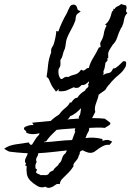

<svg xmlns="http://www.w3.org/2000/svg" viewBox="-150 -670 674 940"><path d="M473.6 -606.4Q460 -592.8 457.5 -574.2Q455.1 -555.7 447.3 -539.1Q445.3 -536.1 443.8 -534.2Q442.4 -532.2 441.4 -530.3Q430.7 -508.8 423.8 -486.8Q417 -464.8 399.4 -448.2H400.4Q392.6 -437.5 385.3 -424.3Q377.9 -411.1 379.9 -397.5V-384.8H374Q378.9 -377 374.5 -371.6Q370.1 -366.2 365.2 -361.3L366.2 -360.4Q364.3 -350.6 362.8 -340.8Q361.3 -331.1 356.4 -321.3Q358.4 -311.5 355.5 -301.8Q364.3 -309.6 377 -311.5Q389.6 -313.5 393.6 -318.4Q397.5 -322.3 399.4 -326.7Q401.4 -331.1 404.3 -335Q410.2 -334 416.5 -337.9Q422.9 -341.8 429.7 -347.7Q436.5 -353.5 442.4 -359.9Q448.2 -366.2 453.1 -370.1Q467.8 -372.1 467.8 -362.3Q467.8 -352.5 464.8 -342.8L463.9 -341.8Q452.1 -320.3 432.6 -304.7Q413.1 -289.1 396.5 -270.5L395.5 -269.5Q387.7 -258.8 379.9 -251Q374 -244.1 372.1 -240.7Q370.1 -237.3 368.7 -234.4Q367.2 -231.4 363.8 -228.5Q360.4 -225.6 351.6 -219.7Q346.7 -216.8 342.3 -213.4Q337.9 -210 333 -206.1Q331.1 -195.3 327.6 -185.1Q324.2 -174.8 320.3 -164.6Q316.4 -154.3 314.9 -143.6Q313.5 -132.8 316.4 -122.1Q312.5 -114.3 308.6 -106.9Q304.7 -99.6 300.8 -91.8Q316.4 -91.8 332 -91.3Q347.7 -90.8 363.3 -88.9Q370.1 -84 376.5 -79.1Q382.8 -74.2 389.6 -69.3Q391.6 -64.5 388.7 -61Q385.7 -57.6 380.9 -54.7Q376 -51.8 371.1 -48.8Q366.2 -45.9 363.3 -43.9Q344.7 -45.9 325.7 -45.4Q306.6 -44.9 287.1 -43.9Q285.2 -34.2 285.2 -29.3L284.2 -28.3Q279.3 -20.5 275.4 -11.7Q271.5 -2.9 268.6 5.9Q309.6 0 351.6 10.7V19.5Q366.2 14.6 376 15.1Q385.7 15.6 399.4 23.4L386.7 39.1Q369.1 37.1 352.5 45.9Q335.9 54.7 322.3 65.4Q319.3 67.4 315.9 70.3Q312.5 73.2 309.6 74.2Q295.9 81.1 280.8 76.7Q265.6 72.3 252.9 64.5L253.9 66.4Q246.1 68.4 243.7 70.8Q241.2 73.2 240.7 76.7Q240.2 80.1 239.7 84Q239.3 87.9 235.4 91.8Q234.4 100.6 229.5 107.9Q224.6 115.2 219.2 121.1Q213.9 127 210.9 132.3Q208 137.7 210 143.6Q202.1 156.2 192.9 167Q183.6 177.7 172.9 187.5Q162.1 197.3 153.3 207Q144.5 216.8 142.6 231.4Q140.6 231.4 138.2 231Q135.7 230.5 133.8 230.5Q128.9 229.5 122.6 234.4Q116.2 239.3 108.4 243.7Q100.6 248 91.3 249.5Q82 251 72.3 244.1Q51.8 252 32.2 240.2Q12.7 228.5 -1 214.8Q-15.6 200.2 -18.6 181.2Q-21.5 162.1 -19.5 142.6L-27.3 139.6L-22.5 130.9Q-28.3 124 -27.8 117.7Q-27.3 111.3 -24.4 104.5Q-21.5 97.7 -18.1 91.8Q-14.6 85.9 -14.6 80.1Q-20.5 80.1 -34.7 79.1Q-48.8 78.1 -64.5 76.7Q-80.1 75.2 -93.3 73.7Q-106.4 72.3 -109.4 70.3L-129.9 58.6Q-117.2 48.8 -102.5 43.9Q-87.9 39.1 -72.3 36.6Q-56.6 34.2 -40.5 32.2Q-24.4 30.3 -9.8 27.3Q-7.8 30.3 -5.4 33.7Q-2.9 37.1 0 39.1L6.8 38.1Q14.6 26.4 22 13.7Q29.3 1 39.1 -7.8Q42 -10.7 43.9 -17.6Q27.3 -13.7 11.2 -13.2Q-4.9 -12.7 -21.5 -20.5V-26.4Q-26.4 -32.2 -30.8 -35.6Q-35.2 -39.1 -29.3 -47.9Q-16.6 -53.7 -7.3 -56.2Q2 -58.6 15.6 -57.6Q12.7 -59.6 11.2 -63Q9.8 -66.4 7.8 -69.3L98.6 -78.1Q108.4 -87.9 119.1 -95.7Q129.9 -103.5 140.6 -110.4Q151.4 -127 168.9 -140.6Q186.5 -154.3 192.4 -168.9L197.3 -167Q199.2 -168 201.7 -171.9Q204.1 -175.8 208 -180.2Q211.9 -184.6 216.8 -188Q221.7 -191.4 228.5 -191.4Q242.2 -212.9 266.6 -226.6Q268.6 -232.4 272 -235.4Q275.4 -238.3 278.3 -240.7Q281.2 -243.2 282.7 -246.6Q284.2 -250 281.2 -256.8Q287.1 -264.6 285.2 -271.5Q277.3 -263.7 269.5 -258.3Q261.7 -252.9 250 -253.9Q244.1 -249 241.2 -246.1Q238.3 -243.2 235.4 -241.7Q232.4 -240.2 228 -239.7Q223.6 -239.3 213.9 -240.2V-244.1Q191.4 -233.4 176.8 -227.5Q162.1 -221.7 136.7 -223.6Q136.7 -225.6 137.2 -229Q137.7 -232.4 135.7 -234.4Q133.8 -229.5 130.9 -227.1Q127.9 -224.6 124 -221.7Q116.2 -231.4 109.4 -241.2Q102.5 -251 97.7 -262.7Q94.7 -269.5 90.3 -279.8Q85.9 -290 78.1 -293Q81.1 -310.5 82.5 -324.7Q84 -338.9 85.4 -352.5Q86.9 -366.2 90.3 -380.9Q93.8 -395.5 100.6 -414.1Q98.6 -429.7 105.5 -439.5Q112.3 -449.2 114.3 -458Q123 -487.3 126 -518.6Q129.9 -517.6 135.7 -515.6Q151.4 -561.5 176.8 -604.5Q177.7 -606.4 180.2 -612.3Q182.6 -618.2 185.5 -624Q188.5 -629.9 190.9 -634.8Q193.4 -639.6 194.3 -640.6Q197.3 -644.5 204.1 -646.5Q210.9 -648.4 215.8 -646.5Q219.7 -645.5 222.7 -641.6Q225.6 -637.7 227.1 -633.3Q228.5 -628.9 229.5 -625.5Q230.5 -622.1 231.4 -621.1L245.1 -614.3Q237.3 -607.4 232.4 -604.5Q227.5 -601.6 225.1 -597.7Q222.7 -593.8 221.2 -587.4Q219.7 -581.1 218.8 -568.4L217.8 -567.4Q213.9 -555.7 208 -543.9Q202.1 -532.2 196.3 -521.5Q185.5 -502 179.2 -486.3Q172.9 -470.7 170.9 -448.2Q169.9 -439.5 167.5 -431.6Q165 -423.8 161.1 -416Q158.2 -408.2 155.8 -397Q153.3 -385.7 148.4 -380.9Q145.5 -377 145.5 -372.1Q145.5 -367.2 146 -361.3Q146.5 -355.5 145.5 -349.6Q144.5 -343.8 140.6 -337.9Q134.8 -331.1 136.2 -313.5Q137.7 -295.9 144.5 -288.1Q146.5 -283.2 149.4 -283.2Q154.3 -282.2 162.6 -289.1Q170.9 -295.9 184.6 -293Q194.3 -298.8 202.6 -301.3Q210.9 -303.7 218.3 -305.7Q225.6 -307.6 232.4 -312.5Q239.3 -317.4 247.1 -329.1Q254.9 -324.2 258.8 -324.7Q262.7 -325.2 266.1 -328.1Q269.5 -331.1 273.4 -334Q277.3 -336.9 285.2 -337.9Q291 -362.3 307.1 -388.2Q323.2 -414.1 334 -437.5Q335 -437.5 335.9 -438Q336.9 -438.5 338.9 -438.5Q340.8 -438.5 341.8 -439.5Q342.8 -441.4 341.8 -446.8Q340.8 -452.1 340.8 -454.1Q339.8 -460.9 344.7 -467.8Q355.5 -485.4 358.4 -505.9Q361.3 -526.4 372.1 -544.9L364.3 -548.8Q377 -559.6 382.8 -569.8Q388.7 -580.1 391.6 -589.8Q394.5 -599.6 396.5 -607.4Q398.4 -615.2 405.3 -620.1V-627.9L410.2 -625Q416 -635.7 425.8 -639.2Q435.5 -642.6 443.4 -650.4Q449.2 -647.5 455.1 -646.5Q460.9 -645.5 466.8 -643.6Q471.7 -633.8 468.8 -626Q465.8 -618.2 467.8 -612.3ZM247.1 -140.6Q233.4 -127 222.2 -117.7Q210.9 -108.4 192.4 -100.6Q190.4 -93.8 187.5 -91.3Q184.6 -88.9 179.7 -85Q193.4 -86.9 208 -87.4Q222.7 -87.9 237.3 -89.8V-93.8L234.4 -94.7Q243.2 -109.4 243.7 -117.2Q244.1 -125 247.1 -140.6ZM218.8 -42Q196.3 -40 172.9 -38.6Q149.4 -37.1 127 -34.2Q112.3 -20.5 99.1 -6.8Q85.9 6.8 75.2 23.4Q69.3 21.5 69.8 22Q70.3 22.5 65.4 26.4Q99.6 24.4 134.3 20.5Q168.9 16.6 203.1 15.6Q203.1 14.6 205.6 8.3Q208 2 210.9 -5.9Q213.9 -13.7 216.3 -20Q218.8 -26.4 218.8 -26.4L215.8 -28.3Q215.8 -34.2 218.8 -42ZM177.7 66.4Q142.6 70.3 107.4 74.2Q72.3 78.1 37.1 80.1Q37.1 86.9 34.7 91.8Q32.2 96.7 29.8 101.1Q27.3 105.5 26.9 110.4Q26.4 115.2 29.3 123Q24.4 132.8 23.4 138.7Q22.5 144.5 24.4 155.3Q27.3 156.2 31.2 160.2Q29.3 167 26.4 170.9Q26.4 177.7 35.2 180.7Q43.9 183.6 48.8 187.5Q57.6 186.5 69.3 187.5Q81.1 188.5 87.9 181.6Q91.8 173.8 97.7 170.4Q103.5 167 111.3 164.1Q113.3 158.2 118.2 153.3Q123 148.4 127.9 144.5Q135.7 138.7 136.2 135.7Q136.7 132.8 140.6 128.9Q146.5 124 148.9 119.1Q151.4 114.3 153.3 107.4Q156.2 97.7 159.7 91.8Q163.1 85.9 170.9 80.1Z"/></svg>

Font: Homemade Apple
Style: Regular
Weight: 400
Version: Version 1.001